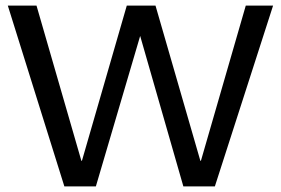

<svg xmlns="http://www.w3.org/2000/svg" viewBox="-20 -669 1008 689"><path d="M8 -649H111L272 -92H274L435 -649H538L699 -92H701L862 -649H960L751 0H638L483 -540L324 0H211Z"/></svg>

Font: Play
Style: Regular
Weight: 400
Designer: Jonas Hecksher (Cyrillic expansion: Cyreal)
Foundry: Jonas Hecksher, Playtype, e-types AS
Version: Version 2.101; ttfautohint (v1.5.65-e2d9)